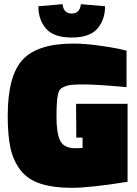

<svg xmlns="http://www.w3.org/2000/svg" viewBox="-20 -892 659 921"><path d="M592 -394V-20Q411 9 324 9Q237 9 175.5 -10.5Q114 -30 79 -75Q44 -120 30.5 -181Q17 -242 17 -336Q17 -529 89 -606Q161 -683 332 -683Q383 -683 447 -674.5Q511 -666 549 -658L587 -649V-474Q443 -487 382.5 -487Q322 -487 303.5 -481.5Q285 -476 274 -468.5Q263 -461 258 -439Q251 -408 251 -330Q251 -252 269 -216.5Q287 -181 342 -181L376 -182V-232H346L345 -394ZM164 -862 280 -872Q285 -827 324 -827Q363 -827 368 -872L484 -862Q484 -797 447 -754.5Q410 -712 324 -712Q238 -712 201 -754.5Q164 -797 164 -862Z"/></svg>

Font: Titillium Web Black
Style: Regular
Weight: 900
Version: Version 1.002;PS 35.000;hotconv 1.0.70;makeotf.lib2.5.55311